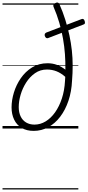

<svg xmlns="http://www.w3.org/2000/svg" viewBox="-20 -1022 696 1527"><path d="M248 19Q192 19 152.5 -4.5Q113 -28 92.5 -70.5Q72 -113 72 -168Q72 -225 90.5 -286Q109 -347 145.5 -400Q182 -453 235.5 -486Q289 -519 358 -519Q398 -519 433 -506Q468 -493 500 -468Q501 -529 496.5 -591Q492 -653 481 -715.5Q470 -778 451.5 -841.5Q433 -905 405 -970Q402 -979 406 -986Q410 -993 421 -998Q443 -1009 452 -990Q480 -927 499.5 -864.5Q519 -802 532 -741Q545 -680 551.5 -620Q558 -560 558 -500Q558 -440 553 -381Q549 -294 524.5 -221Q500 -148 459 -94Q418 -40 364 -10.5Q310 19 248 19ZM254 -31Q301 -31 343 -56.5Q385 -82 418 -128.5Q451 -175 472 -238.5Q493 -302 497 -379Q497 -387 498 -395Q499 -403 499 -411Q465 -441 429.5 -455Q394 -469 353 -469Q300 -469 258.5 -440Q217 -411 188 -365.5Q159 -320 144 -268.5Q129 -217 129 -170Q129 -128 144 -96.5Q159 -65 187.5 -48Q216 -31 254 -31ZM362 -719Q354 -716 347 -720.5Q340 -725 336 -737Q334 -747 337 -753Q340 -759 348 -763L628 -870Q647 -878 654 -853Q657 -842 655 -836Q653 -830 644 -827ZM0 475H603V485H0ZM0 -20H603V0H0ZM0 -505H603V-500H0ZM0 -995H603V-985H0Z"/></svg>

Font: Playwrite CZ Guides
Style: Regular
Weight: 400
Designer: Veronika Burian, José Scaglione
Foundry: TypeTogether
Version: Version 1.003